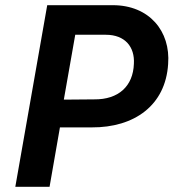

<svg xmlns="http://www.w3.org/2000/svg" viewBox="-20 -720 669 740"><path d="M39 0H171L211 -229H333C498 -228 618 -314 628 -473C638 -600 555 -700 415 -700H162ZM226 -336 270 -586H388C462 -586 500 -539 496 -474C493 -388 437 -336 343 -337Z"/></svg>

Font: Fixel Display 20240404 SemiBold
Style: Italic
Weight: 600
Italic angle: -10°
Designer: AlfaBravo + MacPaw
Foundry: Kyrylo Tkachov, Marchela Mozhyna, Serhii Makarenko, Maria Weinstein, Zakhar Kryvoshyya
Version: Version 1.211;Glyphs 3.2 (3225)